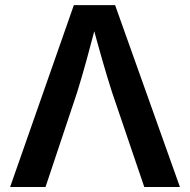

<svg xmlns="http://www.w3.org/2000/svg" viewBox="-20 -748 760 768"><path d="M20.5 0 275.4 -727.5H440.4L699.7 0H557.1L428.2 -378.9Q409.2 -438 388.4 -510.5Q367.7 -583 342.3 -677.2H371.6Q346.7 -582.5 326.7 -509.5Q306.6 -436.5 288.6 -378.9L162.1 0Z"/></svg>

Font: Inter 18pt SemiBold
Style: Regular
Weight: 600
Designer: Rasmus Andersson
Foundry: rsms
Version: Version 4.001;git-66647c0bb